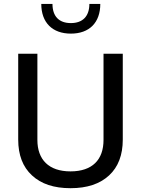

<svg xmlns="http://www.w3.org/2000/svg" viewBox="-20 -963 726 988"><path d="M512.7 -242.7C512.7 -141.6 455.6 -81.1 342.8 -81.1C231 -81.1 172.4 -141.6 172.4 -242.7V-686.5H73.7V-244.6C73.7 -165.5 97.2 -104 144.5 -60.5C191.4 -16.6 257.3 5.4 342.8 5.4C428.2 5.4 494.1 -16.6 541.5 -60.5C588.4 -104 611.8 -165.5 611.8 -244.6V-686.5H512.7ZM439.9 -942.9C439.9 -878.4 404.8 -844.2 344.7 -844.2C284.2 -844.2 250 -878.4 250 -942.9H192.4C192.4 -846.7 249.5 -790 344.7 -790C439.9 -790 496.1 -846.7 496.1 -942.9Z"/></svg>

Font: Estedad Medium
Style: Regular
Weight: 500
Designer: Amin Abedi
Version: Version 7.3